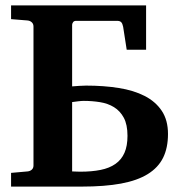

<svg xmlns="http://www.w3.org/2000/svg" viewBox="-20 -691 679 711"><path d="M452.1 -188Q452.1 -229.5 438.5 -254.9Q424.8 -280.3 402.1 -294.2Q379.4 -308.1 350.3 -312.7Q321.3 -317.4 290 -317.4Q282.2 -317.4 269.5 -315.9Q256.8 -314.5 247.1 -313V-56.2Q252.9 -56.2 260.7 -55.7Q268.6 -55.2 276.9 -55.2Q319.8 -55.2 352.5 -61.8Q385.3 -68.4 407.5 -84Q429.7 -99.6 440.9 -125Q452.1 -150.4 452.1 -188ZM602.1 -194.8Q602.1 -143.6 584 -106.9Q565.9 -70.3 527.3 -46.4Q488.8 -22.5 428.2 -11.2Q367.7 0 282.2 0H21V-50.8L82 -56.2Q91.3 -57.1 97.7 -62.7Q104 -68.4 104 -78.1V-592.8Q104 -602.5 97.7 -608.4Q91.3 -614.3 82 -615.2L21 -620.1V-670.9H521V-506.8H449.2L436 -591.8Q433.6 -604 428.7 -608.9Q423.8 -613.8 414.1 -613.8H261.7Q253.9 -613.8 250.5 -608.6Q247.1 -603.5 247.1 -599.1V-371.1Q259.3 -372.1 273.2 -373Q287.1 -374 298.8 -374Q364.3 -374 419.7 -365.2Q475.1 -356.4 515.6 -335.7Q556.2 -314.9 579.1 -280.5Q602.1 -246.1 602.1 -194.8Z"/></svg>

Font: Charis SIL
Style: Bold
Weight: 700
Foundry: SIL International
Version: Version 4.112